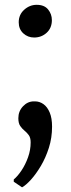

<svg xmlns="http://www.w3.org/2000/svg" viewBox="-20 -552 297 805"><path d="M123.1 -394.7Q96.6 -394.7 77.5 -412.3Q58.5 -429.9 58.5 -458.6Q58.5 -490.6 81.5 -511.2Q104.5 -531.8 133.7 -531.8Q166 -531.8 181.7 -512.3Q197.5 -492.8 197.5 -467.7Q197.5 -434.7 175.7 -414.7Q153.9 -394.7 123.1 -394.7ZM72 233.1 37.7 209.9V200.4Q54.1 186.8 70.3 162.5Q86.5 138.3 97.5 107.6Q108.5 77 108.5 45Q108.5 25.4 100.7 14.7Q92.8 4 82.7 -4.2Q72.6 -12.4 64.8 -23.8Q56.9 -35.3 56.9 -56.2Q56.9 -85.7 76.4 -106.3Q95.9 -127 122 -127H126.4Q146.1 -127 162.4 -115.3Q178.7 -103.6 188.5 -80Q198.3 -56.4 198.3 -21Q198.3 25.8 184.9 67.8Q171.4 109.9 151.2 143.9Q130.9 177.9 109.9 201.2Q88.8 224.4 73 233.1Z"/></svg>

Font: Merriweather Light
Style: Regular
Weight: 300
Designer: Eben Sorkin
Foundry: Eben Sorkin
Version: Version 2.100